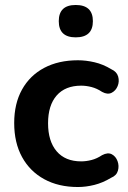

<svg xmlns="http://www.w3.org/2000/svg" viewBox="-20 -741 514 771"><path d="M293 10Q215 10 157.5 -21.5Q100 -53 68.5 -110.5Q37 -168 37 -247Q37 -325 68.5 -381.5Q100 -438 157.5 -468.5Q215 -499 293 -499Q325 -499 359.5 -491Q394 -483 427 -463Q449 -453 454.5 -433.5Q460 -414 452.5 -395.5Q445 -377 428.5 -368.5Q412 -360 390 -372Q369 -386 347.5 -391.5Q326 -397 306 -397Q242 -397 207.5 -357.5Q173 -318 173 -246Q173 -174 207.5 -133.5Q242 -93 306 -93Q326 -93 347.5 -98.5Q369 -104 390 -118Q413 -130 429 -121.5Q445 -113 452 -94Q459 -75 453.5 -55.5Q448 -36 426 -27Q393 -7 359 1.5Q325 10 293 10ZM284 -591Q216 -591 216 -656Q216 -721 284 -721Q353 -721 353 -656Q353 -591 284 -591Z"/></svg>

Font: Chiron GoRound TC SB
Style: Regular
Weight: 500
Designer: Ryoko NISHIZUKA 西塚涼子 (kana, bopomofo & ideographs); Paul D. Hunt (Latin, Greek & Cyrillic); Sandoll Communications 산돌커뮤니
Foundry: Adobe
Version: Version 1.000;hotconv 1.1.1;makeotfexe 2.6.0